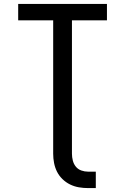

<svg xmlns="http://www.w3.org/2000/svg" viewBox="-20 -755 640 982"><path d="M431 207Q407 207 383.5 203Q360 199 338.5 188.5Q317 178 299.5 161Q282 144 271.5 123Q261 102 256.5 78.5Q252 55 252 31V-651H73V-735H527V-651H348V31Q348 49 352.5 66.5Q357 84 368 97.5Q379 111 396 117Q413 123 431 123H470V207Z"/></svg>

Font: Iosevka SS04 Medium Extended
Style: Regular
Weight: 500
Width: 7
Monospace: yes
Designer: Belleve Invis
Foundry: Belleve Invis
Version: Version 19.0.0; ttfautohint (v1.8.4)